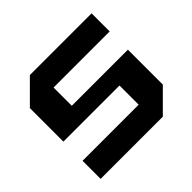

<svg xmlns="http://www.w3.org/2000/svg" viewBox="-140 -716 871 871"><g transform="rotate(-45 296.0 -280.0)"><path d="M45 0V-116H405V-239H45V-454L151 -560H547V-444H187V-327H547V-103L444 0Z"/></g></svg>

Font: Tektur SemiBold
Style: Regular
Weight: 600
Designer: Adam Jagosz
Foundry: Adam Jagosz
Version: Version 1.005;gftools[0.9.30]